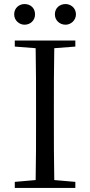

<svg xmlns="http://www.w3.org/2000/svg" viewBox="-20 -928 445 948"><path d="M101 -806C130 -806 153 -827 153 -857C153 -889 130 -908 101 -908C75 -908 50 -889 50 -857C50 -827 75 -806 101 -806ZM304 -806C329 -806 355 -827 355 -857C355 -889 329 -908 304 -908C275 -908 251 -889 251 -857C251 -827 275 -806 304 -806ZM53 -698 156 -690C158 -591 158 -491 158 -391V-337C158 -236 158 -137 156 -39L53 -30V0H352V-30L248 -39C246 -137 246 -237 246 -337V-391C246 -492 246 -592 248 -690L352 -698V-728H53Z"/></svg>

Font: Harano Aji Mincho
Style: Regular
Weight: 400
Foundry: Masamichi Hosoda
Version: HaranoAjiMincho-Regular version 20230610;ttx 4.39.4